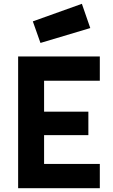

<svg xmlns="http://www.w3.org/2000/svg" viewBox="-20 -986 593 1006"><path d="M75 0V-690H503V-563H211V-401H443V-278H211V-127H503V0ZM152 -874 409 -966 453 -839 192 -761Z"/></svg>

Font: TypoPRO Titillium Maps
Style: 999 wt
Weight: 900
Designer: Campivisivi
Foundry: Accademia di Belle Arti di Urbino and students of MA course of Visual design
Version: Version 001.001